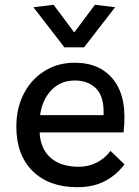

<svg xmlns="http://www.w3.org/2000/svg" viewBox="-20 -770 579 799"><path d="M302 9Q184 9 116 -58Q48 -125 48 -243Q48 -321 79.5 -381Q111 -441 166 -475Q221 -509 291 -509Q399 -509 455 -434.5Q511 -360 494 -219H145Q148 -151 190.5 -113.5Q233 -76 309 -76Q346 -76 380.5 -92.5Q415 -109 440 -142L498 -86Q463 -40 415 -15.5Q367 9 302 9ZM292 -435Q231 -435 193 -394Q155 -353 147 -291H411Q414 -367 380.5 -401Q347 -435 292 -435ZM248 -573 119 -740 203 -750 289 -635 375 -750 459 -740 330 -573Z"/></svg>

Font: Livvic Medium
Style: Regular
Weight: 500
Designer: Jacques Le Bailly, Baron von Fonthausen
Version: Version 1.001; ttfautohint (v1.8.2)